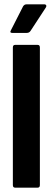

<svg xmlns="http://www.w3.org/2000/svg" viewBox="-20 -861 242 881"><path d="M49 0Q39 0 39 -12V-643Q39 -655 49 -655H153Q163 -655 163 -643V-12Q163 0 153 0ZM36 -710Q23 -710 30 -722L86 -832Q92 -841 101 -841H185Q190 -841 192 -836.5Q194 -832 190 -826L120 -719Q114 -710 103 -710Z"/></svg>

Font: Sofia Sans Extra Condensed ExtraBold
Style: Regular
Weight: 800
Designer: Botio Nikoltchev, Ani Petrova
Foundry: lettersoup
Version: Version 4.101; ttfautohint (v1.8.4.7-5d5b)